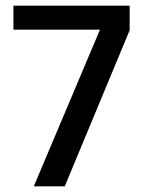

<svg xmlns="http://www.w3.org/2000/svg" viewBox="-20 -659 507 679"><path d="M99.5 0 333.5 -554H27.5V-639H438.5V-552L209 0Z"/></svg>

Font: Anek Telugu Medium
Style: Regular
Weight: 500
Designer: Omkar Bhoir (Telugu), Yesha Goshar (Latin)
Foundry: Ek Type
Version: Version 1.003